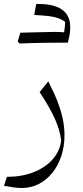

<svg xmlns="http://www.w3.org/2000/svg" viewBox="-20 -671 414 958"><path d="M301.8 3.4Q301.8 -36.1 293.2 -77.4Q284.7 -118.7 266.8 -164.8Q249 -210.9 220.7 -265.1L177.7 -211.4Q229 -133.8 254.2 -77.4Q279.3 -21 285.2 29.8Q278.8 83.5 242.2 124.5Q205.6 165.5 146.7 188.5Q87.9 211.4 14.2 211.4L0 256.3Q25.9 261.2 48.8 264.2Q71.8 267.1 88.4 267.1Q134.3 267.1 173.1 247.3Q211.9 227.5 240.7 191.9Q269.5 156.2 285.6 108.2Q301.8 60.1 301.8 3.4ZM299.8 -507.8Q304.7 -494.1 309.1 -482.4Q313.5 -470.7 318.4 -458Q336.9 -523.4 326.9 -566.7Q316.9 -609.9 276.1 -631.1Q235.4 -652.3 161.1 -651.4Q158.2 -638.2 155.8 -625Q153.3 -611.8 150.9 -596.2Q195.3 -594.2 223.9 -590.6Q252.4 -586.9 271.2 -580.1Q290 -573.2 305.2 -561.5Q304.7 -547.9 303.2 -534.7Q301.8 -521.5 299.8 -507.8ZM77.6 -454.1Q108.9 -463.4 139.9 -472.7Q170.9 -481.9 201.9 -491.9Q232.9 -502 263.7 -511.7Q254.9 -511.7 235.8 -511.5Q216.8 -511.2 191.4 -510.5Q166 -509.8 137.5 -509.3Q108.9 -508.8 81.5 -507.8Q78.1 -497.1 75 -486.3Q71.8 -475.6 68.4 -463.9Q70.8 -461.4 73 -459Q75.2 -456.5 77.6 -454.1ZM269 -458Q284.7 -458 294.4 -458Q304.2 -458 309.8 -458Q315.4 -458 318.4 -458Q318.8 -462.4 318.8 -467.3Q318.8 -472.2 318.8 -477.1Q318.8 -481.9 318.8 -484.9Q318.8 -502 308.6 -506.8Q298.3 -511.7 263.7 -511.7Q231 -504.4 198.2 -496.3Q165.5 -488.3 133.1 -480.2Q100.6 -472.2 68.4 -463.9Q70.8 -461.4 73 -459Q75.2 -456.5 77.6 -454.1Q107.9 -455.1 139.9 -456.1Q171.9 -457 204.3 -457.5Q236.8 -458 269 -458Z"/></svg>

Font: Pinar-VF
Style: Regular
Weight: 300
Designer: Amin Abedi
Version: Version 3.0